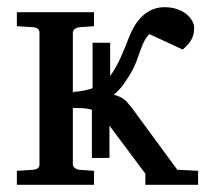

<svg xmlns="http://www.w3.org/2000/svg" viewBox="-20 -516 580 535"><path d="M183 -257V-425C183 -433 192 -439 200 -440L242 -443V-482H27V-443L74 -440C84 -439 90 -434 90 -425V-57C90 -49 83 -44 74 -43L27 -40V-1H242V-40L200 -43C192 -44 183 -50 183 -58V-215C205 -215 221 -215 236 -210V-76H285V-166L385 -32V-1H532V-40L474 -43L347 -216C343 -221 339 -225 336 -229C327 -241 313 -248 297 -252C308 -261 317 -271 325 -282C339 -303 350 -319 359 -342C370 -369 377 -402 396 -421L489 -378C507 -393 521 -409 521 -438C521 -445 519 -452 515 -459C502 -481 474 -496 439 -496C386 -496 357 -455 341 -416C325 -375 311 -338 287 -304V-397H238V-270C222 -265 205 -261 185 -260Z"/></svg>

Font: Veleka
Style: Regular
Weight: 400
Designer: Stefan Peev, Context Ltd, 2016; SIL International, 1997-2014.
Foundry: Stefan Peev, Context Ltd, 2016
Version: Version 1.000